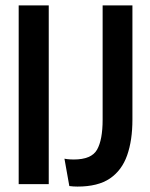

<svg xmlns="http://www.w3.org/2000/svg" viewBox="-20 -680 554 709"><path d="M49 0V-660H160V0ZM236 7 218 -94Q228 -92 238 -91.5Q248 -91 252 -91Q318 -91 338.5 -127.5Q359 -164 359 -238V-660H469V-238Q469 -162 449.5 -106.5Q430 -51 386 -21Q342 9 266 9Q251 9 236 7Z"/></svg>

Font: Bricolage Grotesque 48pt Medium
Style: Regular
Weight: 500
Designer: Mathieu Triay
Foundry: Atelier Triay
Version: Version 1.000; ttfautohint (v1.8.4.7-5d5b);gftools[0.9.32]